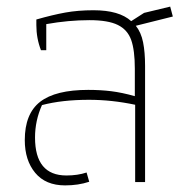

<svg xmlns="http://www.w3.org/2000/svg" viewBox="-20 -551 573 581"><path d="M55 -127Q55 -207 101.5 -243Q148 -279 247 -279Q284 -279 316.5 -275Q349 -271 388 -260V-343Q388 -399 377 -430Q366 -461 336.5 -475.5Q307 -490 251 -490Q187 -490 120 -478V-399H104Q90 -435 90 -475V-492Q139 -506 177.5 -513Q216 -520 263 -520Q341 -520 377 -487L416 -512L495 -531L503 -501L391 -473Q407 -453 413 -423Q419 -393 419 -352V0H389V-234Q318 -249 249 -249Q168 -249 107 -233Q86 -186 86 -135Q86 -20 181 -20Q215 -20 242 -29L250 -1Q217 10 177 10Q118 10 86.5 -28Q55 -66 55 -127Z"/></svg>

Font: Athiti ExtraLight
Style: Regular
Weight: 250
Version: Version 1.032